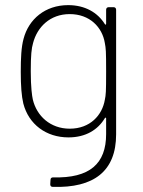

<svg xmlns="http://www.w3.org/2000/svg" viewBox="-20 -530 558 749"><path d="M394 -492V-437C394 -433 391 -433 389 -436C361 -481 312 -510 246 -510C156 -510 92 -455 72 -379C63 -346 61 -304 61 -250C61 -195 64 -155 71 -126C92 -45 160 6 247 6C315 6 362 -24 389 -69C391 -72 394 -72 394 -68V-7C394 108 331 166 187 162C181 162 177 165 177 172L176 189C176 196 180 199 186 199C346 204 433 138 433 -6V-492C433 -498 429 -502 423 -502H404C398 -502 394 -498 394 -492ZM389 -141C379 -81 332 -28 252 -28C176 -28 123 -78 108 -142C105 -156 100 -189 100 -252C100 -315 103 -342 109 -362C125 -424 175 -475 252 -475C330 -475 379 -424 389 -362C393 -341 394 -332 394 -251C394 -170 393 -160 389 -141Z"/></svg>

Font: Barlow ExtraLight
Style: Regular
Weight: 275
Designer: Jeremy Tribby
Foundry: Tribby Type
Version: Version 1.422;hotconv 1.0.109;makeotfexe 2.5.65596